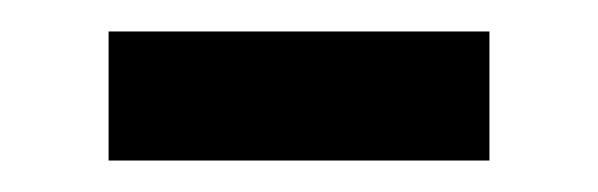

<svg xmlns="http://www.w3.org/2000/svg" viewBox="-20 -358 380 122"><path d="M49 -338H291V-256H49Z"/></svg>

Font: hindi15
Style: Regular
Weight: 400
Designer: Jelle Bosma - Monotype Design Team
Foundry: Monotype Imaging Inc.
Version: Version 2.006